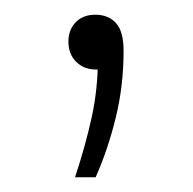

<svg xmlns="http://www.w3.org/2000/svg" viewBox="-20 -89 262 261"><path d="M82 152Q96.5 108 104.8 69.8Q113 31.5 113 -7L118 5.5H110.5Q94 5.5 83.5 -5Q73 -15.5 73 -32.5Q73 -48.5 83 -58.8Q93 -69 109.5 -69Q127.5 -69 137.8 -57.5Q148 -46 148 -20Q148 28 137.2 71.5Q126.5 115 110 152Z"/></svg>

Font: Encode Sans SemiExpanded ExtraLight
Style: Regular
Weight: 250
Width: 6
Designer: Multiple Designers
Foundry: Impallari Type
Version: Version 3.002